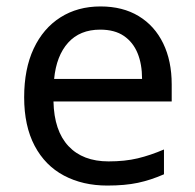

<svg xmlns="http://www.w3.org/2000/svg" viewBox="-20 -566 604 596"><path d="M292 -546Q361 -546 410.5 -516Q460 -486 486.5 -431.5Q513 -377 513 -304V-251H146Q148 -160 192.5 -112.5Q237 -65 317 -65Q368 -65 407.5 -74.5Q447 -84 489 -102V-25Q448 -7 408 1.5Q368 10 313 10Q237 10 178.5 -21Q120 -52 87.5 -113.5Q55 -175 55 -264Q55 -352 84.5 -415Q114 -478 167.5 -512Q221 -546 292 -546ZM291 -474Q228 -474 191.5 -433.5Q155 -393 148 -321H421Q421 -367 407 -401Q393 -435 364.5 -454.5Q336 -474 291 -474Z"/></svg>

Font: loriya25
Style: Book
Weight: 400
Designer: Jelle Bosma - Monotype Design Team
Foundry: Monotype Imaging Inc.
Version: Version 2.003